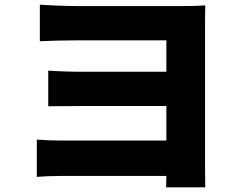

<svg xmlns="http://www.w3.org/2000/svg" viewBox="-20 -760 1040 824"><path d="M860 -644C860 -674 860 -719 861 -737C840 -735 795 -734 765 -734H316C263 -734 189 -737 151 -740V-583C187 -585 263 -587 316 -587H694V-452H332C283 -452 225 -454 187 -457V-304C217 -304 283 -305 332 -305H694V-157H243C197 -157 159 -159 138 -161V-1C160 -3 208 -5 242 -5H694L693 44H861C861 23 860 -18 860 -39Z"/></svg>

Font: Noto Sans CJK KR Black
Style: Regular
Weight: 900
Designer: Ryoko NISHIZUKA (kana & ideographs); Paul D. Hunt (Latin, Greek & Cyrillic); Wenlong ZHANG (bopomofo); Sandoll Communica
Foundry: Adobe Systems Incorporated
Version: Version 1.004;PS 1.004;hotconv 1.0.82;makeotf.lib2.5.63406